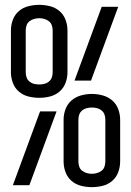

<svg xmlns="http://www.w3.org/2000/svg" viewBox="-20 -763 540 791"><path d="M142 -360Q119 -360 97 -365.5Q75 -371 58 -385.5Q41 -400 33 -421.5Q25 -443 25 -465V-638Q25 -660 33 -681.5Q41 -703 58 -717.5Q75 -732 97 -737.5Q119 -743 142 -743Q164 -743 186 -737.5Q208 -732 225 -717.5Q242 -703 250 -681.5Q258 -660 258 -638V-465Q258 -443 250 -421.5Q242 -400 225 -385.5Q208 -371 186 -365.5Q164 -360 142 -360ZM355 -431H287L399 -735H467ZM142 -415Q152 -415 162.5 -417.5Q173 -420 181.5 -427Q190 -434 193.5 -444Q197 -454 197 -465V-638Q197 -648 193.5 -658.5Q190 -669 181.5 -675.5Q173 -682 162.5 -685Q152 -688 142 -688Q131 -688 120.5 -685Q110 -682 101.5 -675.5Q93 -669 89.5 -658.5Q86 -648 86 -638V-465Q86 -454 89.5 -444Q93 -434 101.5 -427Q110 -420 120.5 -417.5Q131 -415 142 -415ZM358 8Q336 8 314 2.5Q292 -3 275 -17.5Q258 -32 250 -53.5Q242 -75 242 -98V-270Q242 -292 250 -313.5Q258 -335 275 -349.5Q292 -364 314 -370Q336 -376 358 -376Q381 -376 403 -370Q425 -364 442 -349.5Q459 -335 467 -313.5Q475 -292 475 -270V-98Q475 -75 467 -53.5Q459 -32 442 -17.5Q425 -3 403 2.5Q381 8 358 8ZM358 -47Q369 -47 379.5 -50Q390 -53 398.5 -59.5Q407 -66 410.5 -76.5Q414 -87 414 -98V-270Q414 -281 410.5 -291Q407 -301 398.5 -308Q390 -315 379.5 -317.5Q369 -320 358 -320Q348 -320 337.5 -317.5Q327 -315 318.5 -308Q310 -301 306.5 -291Q303 -281 303 -270V-98Q303 -87 306.5 -76.5Q310 -66 318.5 -59.5Q327 -53 337.5 -50Q348 -47 358 -47ZM33 0 145 -304H213L101 0Z"/></svg>

Font: Iosevka Custom Light
Style: Regular
Weight: 300
Monospace: yes
Designer: Belleve Invis
Foundry: Belleve Invis
Version: Version 27.3.5